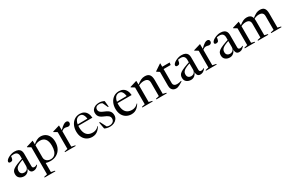

<svg xmlns="http://www.w3.org/2000/svg" viewBox="173 -2038 5630 3735"><g transform="rotate(-30 2988.0 -170.5)"><path d="M341 -319.5 347 -295Q279 -275 236.8 -256.5Q194.5 -238 172 -219.2Q149.5 -200.5 141 -179.8Q132.5 -159 132.5 -134Q132.5 -93 156.5 -72Q180.5 -51 215 -51Q242.5 -51 263.5 -62.5Q284.5 -74 296.8 -95.2Q309 -116.5 309 -146V-364.5Q309 -412.5 285.2 -438Q261.5 -463.5 212 -463.5Q189.5 -463.5 166 -459.5Q142.5 -455.5 127.5 -448L153.5 -468.5Q152 -451 149 -432.5Q146 -414 141.5 -399Q137 -384 130.5 -376.5Q123.5 -368.5 110.8 -364.2Q98 -360 84 -360Q67 -360 56.5 -367.2Q46 -374.5 46 -389Q46 -408.5 65 -428.5Q84 -448.5 114.2 -465Q144.5 -481.5 180 -491.8Q215.5 -502 248.5 -502Q302.5 -502 334.8 -486.2Q367 -470.5 381.8 -441.5Q396.5 -412.5 396.5 -373V-92Q396.5 -75.5 401.8 -65.5Q407 -55.5 416.2 -50.8Q425.5 -46 438 -46Q453.5 -46 469.5 -51.2Q485.5 -56.5 502.5 -68V-52.5Q469 -13 441.8 -1.5Q414.5 10 387 10Q358.5 10 341.5 -2.8Q324.5 -15.5 316.8 -39.5Q309 -63.5 308 -97L310 -98Q302 -67 283.2 -42.5Q264.5 -18 238 -4Q211.5 10 180 10Q120.5 10 81 -22Q41.5 -54 41.5 -114.5Q41.5 -146.5 52.8 -171.2Q64 -196 95.5 -218.2Q127 -240.5 186.2 -264.8Q245.5 -289 341 -319.5Z M942 -234.5Q942 -336.5 902.5 -387Q863 -437.5 788 -437.5Q759.5 -437.5 734 -431.5Q708.5 -425.5 685 -412.5Q661.5 -399.5 639.5 -377.5L634 -393Q665.5 -424.5 693.2 -445.8Q721 -467 745 -479.5Q769 -492 790.5 -497.5Q812 -503 831.5 -503Q896.5 -503 942.2 -473.8Q988 -444.5 1012.5 -392.5Q1037 -340.5 1037 -271Q1037 -183 1002.8 -120Q968.5 -57 908.8 -23.5Q849 10 772.5 10Q744.5 10 716 5.8Q687.5 1.5 659.8 -7.2Q632 -16 607 -30H668V198L750.5 215V229.5H508V215L580.5 198V-408Q574 -412.5 564.2 -418.2Q554.5 -424 540.8 -432.2Q527 -440.5 508.5 -450.5V-460.5L661 -507H665L668 -430V-127Q668 -95.5 684.2 -70.8Q700.5 -46 728.8 -32Q757 -18 792.5 -18Q840 -18 873.5 -43.2Q907 -68.5 924.5 -117Q942 -165.5 942 -234.5Z M1412.5 -501.5Q1435.5 -501.5 1448.2 -489Q1461 -476.5 1461 -455Q1461 -429.5 1445 -413.8Q1429 -398 1404 -398Q1393 -398 1381.8 -401.2Q1370.5 -404.5 1358 -407.5Q1345.5 -410.5 1330.5 -410.5Q1316.5 -410.5 1303.2 -405.5Q1290 -400.5 1277.2 -392.2Q1264.5 -384 1252 -372.5L1249.5 -393.5Q1285 -429 1310.8 -450.5Q1336.5 -472 1354.5 -483Q1372.5 -494 1386.2 -497.8Q1400 -501.5 1412.5 -501.5ZM1258.5 -411V-31.5L1339.5 -14.5V0H1098.5V-14.5L1171 -31.5V-408Q1164.5 -412.5 1154.8 -418.2Q1145 -424 1131.2 -432.2Q1117.5 -440.5 1099 -450.5V-460.5L1253.5 -507H1257.5Z M1718 -503Q1769.5 -503 1807.8 -481.2Q1846 -459.5 1868.8 -417.5Q1891.5 -375.5 1896 -314H1570.5L1571 -344L1842.5 -346.5L1804.5 -326.5Q1800 -376.5 1787.8 -409.2Q1775.5 -442 1755 -458.5Q1734.5 -475 1705 -475Q1665.5 -475 1637 -452.5Q1608.5 -430 1593.2 -387Q1578 -344 1578 -282.5Q1578 -205.5 1599.8 -155.8Q1621.5 -106 1662.5 -82.5Q1703.5 -59 1761 -59Q1787 -59 1811.5 -66Q1836 -73 1858.2 -86.8Q1880.5 -100.5 1897 -121.5L1906 -114Q1876 -68.5 1846 -41.2Q1816 -14 1783 -2Q1750 10 1711 10Q1647.5 10 1596.8 -19Q1546 -48 1516.8 -103.5Q1487.5 -159 1487.5 -238Q1487.5 -310 1514.8 -370.2Q1542 -430.5 1593.8 -466.8Q1645.5 -503 1718 -503Z M2150 -503Q2182.5 -503 2209 -496Q2235.5 -489 2264.5 -474.5L2278 -342H2261.5L2200.5 -475L2238 -430.5Q2213 -456.5 2191.5 -467.2Q2170 -478 2140.5 -478Q2098 -478 2074.5 -458.8Q2051 -439.5 2051 -403.5Q2051 -382 2060.2 -365Q2069.5 -348 2094 -332Q2118.5 -316 2165 -297.5Q2199.5 -284 2223.8 -268Q2248 -252 2262.8 -233.2Q2277.5 -214.5 2284.2 -192.2Q2291 -170 2291 -143Q2291 -97 2266 -62.5Q2241 -28 2200 -9Q2159 10 2109 10Q2073 10 2044.2 3.2Q2015.5 -3.5 1988.5 -17.5L1961.5 -166.5H1980L2059.5 -12.5L2026.5 -42Q2041 -32.5 2055 -26.5Q2069 -20.5 2083 -17.8Q2097 -15 2111.5 -15Q2155 -15 2187.5 -38.5Q2220 -62 2220 -109.5Q2220 -128.5 2213.2 -144.2Q2206.5 -160 2192 -173.2Q2177.5 -186.5 2154.5 -199Q2131.5 -211.5 2099.5 -224Q2056.5 -241 2030.5 -262Q2004.5 -283 1993.2 -309.5Q1982 -336 1982 -369.5Q1982 -412.5 2005 -442.2Q2028 -472 2066.2 -487.5Q2104.5 -503 2150 -503Z M2599.5 -503Q2651 -503 2689.2 -481.2Q2727.5 -459.5 2750.2 -417.5Q2773 -375.5 2777.5 -314H2452L2452.5 -344L2724 -346.5L2686 -326.5Q2681.5 -376.5 2669.2 -409.2Q2657 -442 2636.5 -458.5Q2616 -475 2586.5 -475Q2547 -475 2518.5 -452.5Q2490 -430 2474.8 -387Q2459.5 -344 2459.5 -282.5Q2459.5 -205.5 2481.2 -155.8Q2503 -106 2544 -82.5Q2585 -59 2642.5 -59Q2668.5 -59 2693 -66Q2717.5 -73 2739.8 -86.8Q2762 -100.5 2778.5 -121.5L2787.5 -114Q2757.5 -68.5 2727.5 -41.2Q2697.5 -14 2664.5 -2Q2631.5 10 2592.5 10Q2529 10 2478.2 -19Q2427.5 -48 2398.2 -103.5Q2369 -159 2369 -238Q2369 -310 2396.2 -370.2Q2423.5 -430.5 2475.2 -466.8Q2527 -503 2599.5 -503Z M2996 -411V-31.5L3069 -14.5V0H2836V-14.5L2908.5 -31.5V-408Q2900.5 -413.5 2885.5 -422.5Q2870.5 -431.5 2836.5 -450.5V-460.5L2989 -507H2993ZM3151.5 -14.5 3224.5 -31.5V-334Q3224.5 -366.5 3212.8 -388.2Q3201 -410 3177.5 -421.2Q3154 -432.5 3117 -432.5Q3077.5 -432.5 3042.2 -420.8Q3007 -409 2986 -395.5L2976.5 -407.5Q3012.5 -436 3040.2 -454.8Q3068 -473.5 3090.5 -484Q3113 -494.5 3134 -498.8Q3155 -503 3178 -503Q3249 -503 3280.8 -463.8Q3312.5 -424.5 3312.5 -340V-31.5L3385 -14.5V0H3151.5Z M3568 -128.5Q3568 -92.5 3590.5 -74Q3613 -55.5 3651 -55.5Q3672 -55.5 3695.2 -59.5Q3718.5 -63.5 3748.5 -72.5V-56.5Q3706 -30.5 3678.8 -16Q3651.5 -1.5 3631.8 4.2Q3612 10 3591 10Q3561.5 10 3536.2 -2.8Q3511 -15.5 3495.5 -43.2Q3480 -71 3480 -115V-428L3419 -467V-474Q3425 -478.5 3435.2 -485.2Q3445.5 -492 3458.8 -501Q3472 -510 3488 -520.8Q3504 -531.5 3522.5 -544Q3541 -556.5 3561 -569.5H3568V-475.5ZM3537.5 -440.5V-493H3734.5L3726.5 -440.5Z M4091 -319.5 4097 -295Q4029 -275 3986.8 -256.5Q3944.5 -238 3922 -219.2Q3899.5 -200.5 3891 -179.8Q3882.5 -159 3882.5 -134Q3882.5 -93 3906.5 -72Q3930.5 -51 3965 -51Q3992.5 -51 4013.5 -62.5Q4034.5 -74 4046.8 -95.2Q4059 -116.5 4059 -146V-364.5Q4059 -412.5 4035.2 -438Q4011.5 -463.5 3962 -463.5Q3939.5 -463.5 3916 -459.5Q3892.5 -455.5 3877.5 -448L3903.5 -468.5Q3902 -451 3899 -432.5Q3896 -414 3891.5 -399Q3887 -384 3880.5 -376.5Q3873.5 -368.5 3860.8 -364.2Q3848 -360 3834 -360Q3817 -360 3806.5 -367.2Q3796 -374.5 3796 -389Q3796 -408.5 3815 -428.5Q3834 -448.5 3864.2 -465Q3894.5 -481.5 3930 -491.8Q3965.5 -502 3998.5 -502Q4052.5 -502 4084.8 -486.2Q4117 -470.5 4131.8 -441.5Q4146.5 -412.5 4146.5 -373V-92Q4146.5 -75.5 4151.8 -65.5Q4157 -55.5 4166.2 -50.8Q4175.5 -46 4188 -46Q4203.5 -46 4219.5 -51.2Q4235.5 -56.5 4252.5 -68V-52.5Q4219 -13 4191.8 -1.5Q4164.5 10 4137 10Q4108.5 10 4091.5 -2.8Q4074.5 -15.5 4066.8 -39.5Q4059 -63.5 4058 -97L4060 -98Q4052 -67 4033.2 -42.5Q4014.5 -18 3988 -4Q3961.5 10 3930 10Q3870.5 10 3831 -22Q3791.5 -54 3791.5 -114.5Q3791.5 -146.5 3802.8 -171.2Q3814 -196 3845.5 -218.2Q3877 -240.5 3936.2 -264.8Q3995.5 -289 4091 -319.5Z M4579.5 -501.5Q4602.5 -501.5 4615.2 -489Q4628 -476.5 4628 -455Q4628 -429.5 4612 -413.8Q4596 -398 4571 -398Q4560 -398 4548.8 -401.2Q4537.5 -404.5 4525 -407.5Q4512.5 -410.5 4497.5 -410.5Q4483.5 -410.5 4470.2 -405.5Q4457 -400.5 4444.2 -392.2Q4431.5 -384 4419 -372.5L4416.5 -393.5Q4452 -429 4477.8 -450.5Q4503.5 -472 4521.5 -483Q4539.5 -494 4553.2 -497.8Q4567 -501.5 4579.5 -501.5ZM4425.5 -411V-31.5L4506.5 -14.5V0H4265.5V-14.5L4338 -31.5V-408Q4331.5 -412.5 4321.8 -418.2Q4312 -424 4298.2 -432.2Q4284.5 -440.5 4266 -450.5V-460.5L4420.5 -507H4424.5Z M4963 -319.5 4969 -295Q4901 -275 4858.8 -256.5Q4816.5 -238 4794 -219.2Q4771.5 -200.5 4763 -179.8Q4754.5 -159 4754.5 -134Q4754.5 -93 4778.5 -72Q4802.5 -51 4837 -51Q4864.5 -51 4885.5 -62.5Q4906.5 -74 4918.8 -95.2Q4931 -116.5 4931 -146V-364.5Q4931 -412.5 4907.2 -438Q4883.5 -463.5 4834 -463.5Q4811.5 -463.5 4788 -459.5Q4764.5 -455.5 4749.5 -448L4775.5 -468.5Q4774 -451 4771 -432.5Q4768 -414 4763.5 -399Q4759 -384 4752.5 -376.5Q4745.5 -368.5 4732.8 -364.2Q4720 -360 4706 -360Q4689 -360 4678.5 -367.2Q4668 -374.5 4668 -389Q4668 -408.5 4687 -428.5Q4706 -448.5 4736.2 -465Q4766.5 -481.5 4802 -491.8Q4837.5 -502 4870.5 -502Q4924.5 -502 4956.8 -486.2Q4989 -470.5 5003.8 -441.5Q5018.5 -412.5 5018.5 -373V-92Q5018.5 -75.5 5023.8 -65.5Q5029 -55.5 5038.2 -50.8Q5047.5 -46 5060 -46Q5075.5 -46 5091.5 -51.2Q5107.5 -56.5 5124.5 -68V-52.5Q5091 -13 5063.8 -1.5Q5036.5 10 5009 10Q4980.5 10 4963.5 -2.8Q4946.5 -15.5 4938.8 -39.5Q4931 -63.5 4930 -97L4932 -98Q4924 -67 4905.2 -42.5Q4886.5 -18 4860 -4Q4833.5 10 4802 10Q4742.5 10 4703 -22Q4663.5 -54 4663.5 -114.5Q4663.5 -146.5 4674.8 -171.2Q4686 -196 4717.5 -218.2Q4749 -240.5 4808.2 -264.8Q4867.5 -289 4963 -319.5Z M5297.5 -411V-31.5L5369.5 -14.5V0H5137.5V-14.5L5210 -31.5V-408Q5202 -413.5 5187 -422.5Q5172 -431.5 5138 -450.5V-460.5L5290.5 -507H5294.5ZM5593.5 -356.5V-31.5L5665.5 -14.5V0H5434V-14.5L5506 -31.5V-342Q5506 -372 5495 -392Q5484 -412 5462 -422.2Q5440 -432.5 5407 -432.5Q5372 -432.5 5339.2 -422Q5306.5 -411.5 5286.5 -398.5L5278 -413Q5312 -440.5 5338 -458Q5364 -475.5 5385 -485.2Q5406 -495 5425.8 -499Q5445.5 -503 5467.5 -503Q5512 -503 5540 -486.5Q5568 -470 5580.8 -437.5Q5593.5 -405 5593.5 -356.5ZM5889.5 -350V-31.5L5962.5 -14.5V0H5730V-14.5L5802 -31.5V-342Q5802 -372 5791 -392Q5780 -412 5758 -422.2Q5736 -432.5 5703 -432.5Q5668 -432.5 5635.2 -422Q5602.5 -411.5 5582.5 -398.5L5574 -413Q5608 -440.5 5634 -458Q5660 -475.5 5681 -485.2Q5702 -495 5721.8 -499Q5741.5 -503 5763.5 -503Q5830.5 -503 5860 -465.8Q5889.5 -428.5 5889.5 -350Z"/></g></svg>

Font: Newsreader 60pt
Style: Regular
Weight: 400
Designer: Hugues Gentile
Foundry: Production Type
Version: Version 1.003